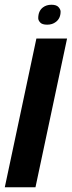

<svg xmlns="http://www.w3.org/2000/svg" viewBox="-32 -793 304 813"><path d="M149.9 -761.7Q164.6 -772.9 185.8 -772.9Q207 -772.9 215.8 -762.9Q224.6 -752.9 224.6 -744.1Q224.6 -715.3 204.6 -700.2Q189.5 -688.5 168 -688.5Q146.5 -688.5 138.2 -697.8Q129.9 -707 129.9 -715.8Q129.9 -746.6 149.9 -761.7ZM-11.7 0 122.1 -629.9H252L118.2 0Z"/></svg>

Font: Open Sans Hebrew Condensed
Style: Bold Italic
Weight: 700
Width: 3
Italic angle: -12°
Foundry: Ascender Corporation, Yanek Iontef
Version: Version 2.001;PS 002.001;hotconv 1.0.70;makeotf.lib2.5.58329